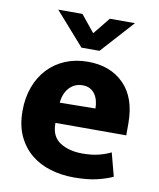

<svg xmlns="http://www.w3.org/2000/svg" viewBox="-80 -753 684 828"><g transform="rotate(10 262.0 -339.5)"><path d="M491 -207H181V-203Q181 -147 220 -122Q259 -97 318 -97Q359 -97 390 -105Q421 -113 442 -124L469 -22Q442 -9 400.5 1Q359 11 299 11Q245 11 196.5 -3.5Q148 -18 111.5 -48Q75 -78 53.5 -124Q32 -170 32 -234Q32 -291 49.5 -338.5Q67 -386 99 -420Q131 -454 175.5 -472.5Q220 -491 274 -491Q373 -491 432 -431Q491 -371 491 -260ZM340 -298Q340 -315 336 -331Q332 -347 323.5 -359.5Q315 -372 301.5 -379.5Q288 -387 269 -387Q234 -387 211 -362.5Q188 -338 184 -296ZM314 -546H235L108 -690H214L274 -616L334 -690H444Z"/></g></svg>

Font: Mukta Mahee ExtraBold
Style: Regular
Weight: 800
Designer: Shuchita Grover, Noopur Datye, Girish Dalvi, Yashodeep Gholap
Foundry: Ek Type
Version: Version 2.538;PS 1.000;hotconv 16.6.51;makeotf.lib2.5.65220;